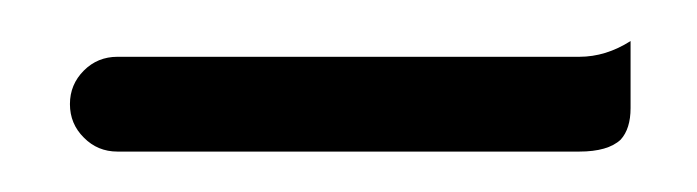

<svg xmlns="http://www.w3.org/2000/svg" viewBox="-20 -657 345 95"><path d="M292 -636.7Q279.8 -628.9 266.6 -628.9H38.1Q28.3 -628.9 21.5 -622.1Q14.6 -615.2 14.6 -605.5Q14.6 -595.7 21.5 -588.9Q28.3 -582 38.1 -582H266.6Q280.8 -582 287.1 -587.9Q292 -593.3 292 -603.5Z"/></svg>

Font: YuPearl-Light
Style: Light
Weight: 300
Designer: Max Yao
Foundry: Max-Everyday
Version: Version 1.011; ttfautohint (v1.8.3)